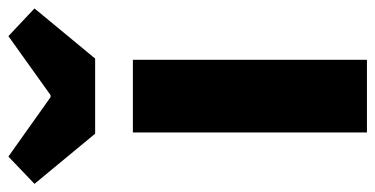

<svg xmlns="http://www.w3.org/2000/svg" viewBox="-296 -670 912 467"><g transform="rotate(-90 160.5 -436.0)"><path d="M72.3 0V-569.3H249V0ZM69.3 -661.1 -52.7 -808.6 13.7 -872.1 158.2 -769.5H163.1L306.6 -872.1L374 -808.6L252 -661.1Z"/></g></svg>

Font: Gen Shin Gothic Heavy
Style: Bold
Weight: 900
Designer: [Source Han Sans]
Ryoko NISHIZUKA  (kana & ideographs); Paul D. Hunt (Latin, Greek & Cyrillic); Wenlong ZHANG  (bopomofo
Version: Version 1.002.20150607